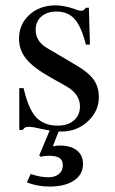

<svg xmlns="http://www.w3.org/2000/svg" viewBox="-20 -480 429 715"><path d="M198.2 9.8 176.8 64.9Q191.4 62 203.1 62Q243.7 62 266.4 80.1Q289.1 98.1 289.1 130.9Q289.1 169.9 255.4 192.4Q221.7 214.8 164.1 214.8Q120.1 214.8 80.1 199.2L94.2 168Q131.3 180.2 159.2 180.2Q184.6 180.2 199.2 168.2Q213.9 156.2 213.9 136.2Q213.9 116.7 201.7 108.4Q189.5 100.1 161.1 100.1Q143.1 100.1 132.8 104L126 99.1L165 5.9Q158.2 4.9 148.7 2.9Q139.2 1 133.8 0Q102.1 -7.8 87.9 -7.8Q78.6 -7.8 74.2 -5.6Q69.8 -3.4 64.9 3.9H51.8V-151.9H67.9Q85 -75.7 114 -43.9Q143.1 -12.2 194.8 -12.2Q232.9 -12.2 255.4 -31.7Q277.8 -51.3 277.8 -84Q277.8 -129.9 226.1 -159.2L168 -191.9Q104.5 -227.5 77.6 -260.7Q50.8 -293.9 50.8 -335.9Q50.8 -389.6 89.4 -424.8Q127.9 -460 187 -460Q218.3 -460 256.8 -446.8Q272.5 -439.9 284.2 -439.9Q291.5 -439.9 299.8 -451.2H311L314.9 -314H299.8Q282.7 -381.3 257.8 -409.2Q232.9 -437 189.9 -437Q155.3 -437 134 -418.5Q112.8 -399.9 112.8 -369.1Q112.8 -325.7 155.8 -300.8L264.2 -236.8Q310.1 -210 329.1 -182.9Q348.1 -155.8 348.1 -118.2Q348.1 -65.9 307.1 -28.1Q266.1 9.8 209 9.8Z"/></svg>

Font: Accordance
Style: Regular
Weight: 400
Version: Version 1.1 (build May 11, 2018) Miklal Software Solutions, 